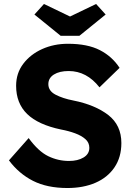

<svg xmlns="http://www.w3.org/2000/svg" viewBox="-20 -935 672 965"><path d="M319 10Q217 10 146 -26Q75 -62 25 -129L124 -241Q173 -174 222.5 -150Q272 -126 327 -126Q371 -126 400 -143.5Q429 -161 429 -192Q429 -218 409.5 -235.5Q390 -253 357.5 -265Q325 -277 287 -284Q172 -308 116.5 -362Q61 -416 61 -504Q61 -567 97 -614.5Q133 -662 192 -688.5Q251 -715 321 -715Q420 -715 482 -683Q544 -651 581 -594L480 -496Q416 -578 325 -578Q279 -578 251 -560.5Q223 -543 223 -512Q223 -478 259.5 -459Q296 -440 348 -430Q458 -408 524 -357Q590 -306 590 -216Q590 -145 555.5 -94Q521 -43 460 -16.5Q399 10 319 10ZM285 -755 153 -862 201 -915 332 -852 463 -915 511 -862 379 -755Z"/></svg>

Font: Readex Pro bold
Style: Bold
Weight: 700
Designer: Bonnie Shaver-Troup, Thomas Jockin
Foundry: Lexend
Version: Version 1.200; ttfautohint (v1.8.3)